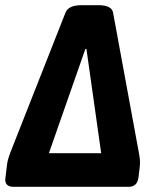

<svg xmlns="http://www.w3.org/2000/svg" viewBox="-26 -722 598 742"><path d="M27 0Q-10 0 -5 -35L0 -76Q2 -96 5.5 -107.5Q9 -119 13 -130L227 -673Q238 -702 290 -702H354Q406 -702 411 -673L511 -130Q513 -119 514.5 -107.5Q516 -96 514 -76L509 -35Q504 0 471 0ZM304 -533 163 -130H365L308 -533Z"/></svg>

Font: Asap Semi Condensed Semi Condensed Regular
Style: Bold Italic
Weight: 700
Width: 4
Italic angle: -6°
Designer: Pablo Cosgaya
Foundry: Omnibus-Type
Version: Version 3.001; ttfautohint (v1.8.4.7-5d5b)